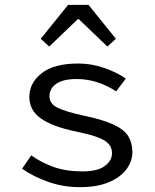

<svg xmlns="http://www.w3.org/2000/svg" viewBox="-20 -760 640 792"><path d="M310 12Q239 12 177 -10.5Q115 -33 71 -64L109 -119Q151 -89 202 -71Q253 -53 320 -53Q382 -53 412 -75Q442 -97 442 -128Q442 -142 436.5 -154Q431 -166 416 -177Q401 -188 370.5 -198Q340 -208 291 -218Q196 -238 148.5 -271.5Q101 -305 101 -360Q101 -418 152 -458Q203 -498 303 -498Q358 -498 410.5 -479.5Q463 -461 499 -436L459 -383Q425 -406 383.5 -420Q342 -434 296 -434Q255 -434 230.5 -424Q206 -414 195 -398Q184 -382 184 -364Q184 -332 217.5 -315.5Q251 -299 326 -283Q406 -266 449.5 -245.5Q493 -225 509.5 -197.5Q526 -170 526 -133Q526 -94 501 -61Q476 -28 428 -8Q380 12 310 12ZM183 -568 148 -600 261 -740H345L458 -600L423 -568L305 -681H301Z"/></svg>

Font: Source Code Variable
Style: Regular
Weight: 400
Monospace: yes
Designer: Paul D. Hunt, Teo Tuominen
Foundry: Adobe Systems Incorporated
Version: Version 1.010;hotconv 1.0.106;makeotfexe 2.5.65593